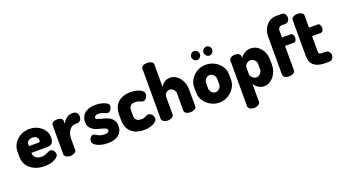

<svg xmlns="http://www.w3.org/2000/svg" viewBox="-68 -1438 4193 2345"><g transform="rotate(-20 2028.0 -265.5)"><path d="M257 -482Q300 -482 339 -468Q378 -454 407.5 -429Q437 -404 454.5 -369Q472 -334 472 -292Q472 -259 463.5 -240Q455 -221 441 -212Q427 -203 409.5 -201Q392 -199 375 -199H182V-193Q182 -156 210 -133.5Q238 -111 284 -111Q307 -111 325 -117Q343 -123 357.5 -129.5Q372 -136 384.5 -142Q397 -148 409 -148Q422 -148 433 -140.5Q444 -133 451 -122.5Q458 -112 462 -100.5Q466 -89 466 -80Q466 -66 453 -50Q440 -34 415.5 -20.5Q391 -7 356.5 1.5Q322 10 280 10Q224 10 178 -5.5Q132 -21 98 -48.5Q64 -76 45.5 -115Q27 -154 27 -202V-275Q27 -317 45 -354.5Q63 -392 94 -420.5Q125 -449 167 -465.5Q209 -482 257 -482ZM306 -286Q317 -286 322 -291Q327 -296 327 -310Q327 -340 304.5 -355Q282 -370 254 -370Q227 -370 204.5 -355Q182 -340 182 -310V-286Z M805 -347Q784 -347 764.5 -336.5Q745 -326 730 -306.5Q715 -287 705.5 -259.5Q696 -232 696 -198V-48Q696 -30 673 -15Q650 0 617 0Q584 0 562.5 -15Q541 -30 541 -48V-429Q541 -450 562.5 -463Q584 -476 617 -476Q646 -476 666 -463Q686 -450 686 -429V-392Q693 -408 705.5 -424.5Q718 -441 734 -453.5Q750 -466 768 -474Q786 -482 805 -482H834Q856 -482 872.5 -462Q889 -442 889 -415Q889 -387 872.5 -367Q856 -347 834 -347Z M1097 -105Q1117 -105 1129 -108Q1141 -111 1148 -116Q1155 -121 1157 -127Q1159 -133 1159 -138Q1159 -155 1141.5 -164Q1124 -173 1098 -180.5Q1072 -188 1042 -196Q1012 -204 986 -219.5Q960 -235 942.5 -260.5Q925 -286 925 -328Q925 -356 934.5 -383.5Q944 -411 966 -433Q988 -455 1024 -468.5Q1060 -482 1113 -482Q1146 -482 1176.5 -476.5Q1207 -471 1230.5 -461.5Q1254 -452 1268.5 -439Q1283 -426 1283 -410Q1283 -402 1279.5 -390Q1276 -378 1268.5 -366Q1261 -354 1250.5 -345.5Q1240 -337 1227 -337Q1217 -337 1206 -341.5Q1195 -346 1181.5 -352Q1168 -358 1151.5 -362.5Q1135 -367 1115 -367Q1085 -367 1071.5 -356.5Q1058 -346 1058 -335Q1058 -321 1075.5 -313.5Q1093 -306 1119 -299.5Q1145 -293 1176 -284.5Q1207 -276 1233 -259.5Q1259 -243 1276.5 -215.5Q1294 -188 1294 -144Q1294 -73 1244.5 -31.5Q1195 10 1101 10Q1062 10 1027 2.5Q992 -5 966.5 -17.5Q941 -30 926 -47Q911 -64 911 -82Q911 -91 914.5 -102.5Q918 -114 925 -124.5Q932 -135 941 -142.5Q950 -150 962 -150Q974 -150 985.5 -143Q997 -136 1011.5 -127.5Q1026 -119 1046.5 -112Q1067 -105 1097 -105Z M1574 10Q1514 10 1471.5 -6Q1429 -22 1401 -50.5Q1373 -79 1360 -118Q1347 -157 1347 -202V-270Q1347 -315 1360 -353.5Q1373 -392 1400.5 -420.5Q1428 -449 1470.5 -465.5Q1513 -482 1572 -482Q1609 -482 1640 -475Q1671 -468 1693.5 -457Q1716 -446 1728.5 -430.5Q1741 -415 1741 -399Q1741 -388 1736.5 -375Q1732 -362 1724.5 -350.5Q1717 -339 1705.5 -331Q1694 -323 1681 -323Q1672 -323 1663.5 -326.5Q1655 -330 1644.5 -334.5Q1634 -339 1619.5 -343Q1605 -347 1585 -347Q1540 -347 1521 -327Q1502 -307 1502 -270V-202Q1502 -165 1521 -145Q1540 -125 1586 -125Q1606 -125 1619.5 -129Q1633 -133 1643.5 -138.5Q1654 -144 1662.5 -148Q1671 -152 1681 -152Q1697 -152 1709 -144.5Q1721 -137 1729.5 -126Q1738 -115 1742.5 -102Q1747 -89 1747 -78Q1747 -61 1733.5 -45Q1720 -29 1697 -17Q1674 -5 1642 2.5Q1610 10 1574 10Z M1962 -48Q1962 -30 1939 -15Q1916 0 1884 0Q1850 0 1828.5 -15Q1807 -30 1807 -48V-701Q1807 -722 1828.5 -735Q1850 -748 1884 -748Q1916 -748 1939 -735Q1962 -722 1962 -701V-406Q1976 -435 2007.5 -458.5Q2039 -482 2086 -482Q2120 -482 2151 -465.5Q2182 -449 2205 -420.5Q2228 -392 2242 -353.5Q2256 -315 2256 -272V-48Q2256 -24 2231.5 -12Q2207 0 2178 0Q2164 0 2150.5 -3Q2137 -6 2126 -12Q2115 -18 2108 -27Q2101 -36 2101 -48V-272Q2101 -286 2095 -299.5Q2089 -313 2079.5 -323.5Q2070 -334 2057 -340.5Q2044 -347 2029 -347Q2004 -347 1983 -327Q1962 -307 1962 -272Z M2550 -482Q2596 -482 2637 -465.5Q2678 -449 2709.5 -420.5Q2741 -392 2759.5 -353.5Q2778 -315 2778 -272V-202Q2778 -160 2759.5 -122Q2741 -84 2709.5 -54.5Q2678 -25 2637 -7.5Q2596 10 2550 10Q2504 10 2463 -7.5Q2422 -25 2391 -54Q2360 -83 2341.5 -121.5Q2323 -160 2323 -202V-272Q2323 -314 2341 -352Q2359 -390 2389.5 -419Q2420 -448 2461.5 -465Q2503 -482 2550 -482ZM2623 -272Q2623 -286 2617 -299.5Q2611 -313 2601.5 -323.5Q2592 -334 2578.5 -340.5Q2565 -347 2550 -347Q2535 -347 2522 -340.5Q2509 -334 2499 -323.5Q2489 -313 2483.5 -299.5Q2478 -286 2478 -272V-202Q2478 -172 2499 -148.5Q2520 -125 2550 -125Q2580 -125 2601.5 -148.5Q2623 -172 2623 -202ZM2472 -688Q2495 -688 2511.5 -670.5Q2528 -653 2528 -630Q2528 -607 2511.5 -589Q2495 -571 2472 -571Q2449 -571 2432 -589Q2415 -607 2415 -630Q2415 -653 2432 -670.5Q2449 -688 2472 -688ZM2632 -688Q2655 -688 2671.5 -670.5Q2688 -653 2688 -630Q2688 -607 2671.5 -589Q2655 -571 2632 -571Q2609 -571 2592 -589Q2575 -607 2575 -630Q2575 -653 2592 -670.5Q2609 -688 2632 -688Z M2925 -476Q2956 -476 2976 -463Q2996 -450 2996 -429V-406Q3013 -435 3048.5 -458.5Q3084 -482 3131 -482Q3169 -482 3201.5 -465.5Q3234 -449 3258 -420.5Q3282 -392 3296 -353.5Q3310 -315 3310 -272V-202Q3310 -160 3296 -122Q3282 -84 3258 -54.5Q3234 -25 3202.5 -7.5Q3171 10 3136 10Q3114 10 3093.5 3.5Q3073 -3 3056 -14.5Q3039 -26 3026 -40.5Q3013 -55 3006 -70V169Q3006 187 2983 202Q2960 217 2927 217Q2894 217 2872.5 202Q2851 187 2851 169V-429Q2851 -450 2872.5 -463Q2894 -476 2925 -476ZM3155 -272Q3155 -301 3133 -324Q3111 -347 3079 -347Q3052 -347 3029 -327Q3006 -307 3006 -272V-189Q3006 -183 3011.5 -172Q3017 -161 3027 -150.5Q3037 -140 3050.5 -132.5Q3064 -125 3081 -125Q3096 -125 3109 -131.5Q3122 -138 3132.5 -149Q3143 -160 3149 -173.5Q3155 -187 3155 -202Z M3539 -476H3652Q3671 -476 3680.5 -458.5Q3690 -441 3690 -421Q3690 -400 3680.5 -383Q3671 -366 3652 -366H3539V-47Q3539 -26 3515.5 -13Q3492 0 3460 0Q3428 0 3406 -13Q3384 -26 3384 -47V-547Q3384 -590 3398 -627Q3412 -664 3436 -691Q3460 -718 3492 -733Q3524 -748 3560 -748H3632Q3661 -748 3675.5 -727.5Q3690 -707 3690 -683Q3690 -658 3675.5 -638Q3661 -618 3632 -618H3594Q3570 -618 3554.5 -605Q3539 -592 3539 -564Z M3890 -169Q3890 -147 3899 -138.5Q3908 -130 3931 -130H3974Q4008 -130 4024 -109.5Q4040 -89 4040 -65Q4040 -40 4024 -20Q4008 0 3974 0H3931Q3835 0 3785 -40Q3735 -80 3735 -169V-636Q3735 -646 3742 -655Q3749 -664 3760 -670Q3771 -676 3784.5 -679.5Q3798 -683 3812 -683Q3827 -683 3841 -679.5Q3855 -676 3866 -670Q3877 -664 3883.5 -655Q3890 -646 3890 -636V-476H4003Q4022 -476 4031.5 -458.5Q4041 -441 4041 -421Q4041 -400 4031.5 -383Q4022 -366 4003 -366H3890Z"/></g></svg>

Font: AkaAcidDosis
Style: ExtraBold
Weight: 800
Designer: Edgar Tolentino, Pablo Impallari, Igino Marini, Aka-Acid
Foundry: Edgar Tolentino, Pablo Impallari, Igino Marini, Aka-Acid
Version: Version 1.007